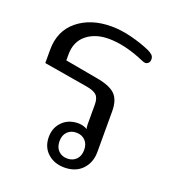

<svg xmlns="http://www.w3.org/2000/svg" viewBox="-110 -642 653 733"><g transform="rotate(20 217.0 -275.0)"><path d="M138 -81Q138 -118 162.5 -143Q187 -168 227 -168Q246 -168 264 -158Q261 -163 261 -177V-257Q261 -283 249 -294.5Q237 -306 207 -311L29 -341V-395Q29 -472 82.5 -515.5Q136 -559 219 -559Q259 -559 302 -548Q345 -537 379 -522Q392 -516 398.5 -509.5Q405 -503 405 -492Q405 -483 399.5 -477.5Q394 -472 387 -472Q382 -472 371.5 -476.5Q361 -481 356 -483Q285 -511 226 -511Q171 -511 136 -482.5Q101 -454 101 -402V-378L234 -354Q287 -345 309.5 -323.5Q332 -302 332 -255V-90Q332 -47 305.5 -19Q279 9 233 9Q192 9 165 -15.5Q138 -40 138 -81ZM282 -80Q282 -104 268 -118Q254 -132 232 -132Q210 -132 196 -118Q182 -104 182 -80Q182 -55 196 -41Q210 -27 232 -27Q254 -27 268 -41Q282 -55 282 -80Z"/></g></svg>

Font: Maitree
Style: Regular
Weight: 400
Designer: CadsonDemak Team
Foundry: CadsonDemak
Version: Version 1.000